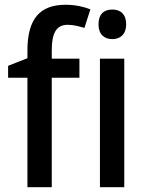

<svg xmlns="http://www.w3.org/2000/svg" viewBox="-20 -785 616 805"><path d="M313 -459V-539H197V-574C197 -648 217 -681 264 -681C289 -681 313 -674 334 -668L359 -746C330 -757 296 -765 255 -765C148 -765 95 -707 95 -573V-541L14 -509V-459H95V0H197V-459ZM451 -745C416 -745 393 -726 393 -683C393 -641 417 -621 451 -621C484 -621 509 -641 509 -683C509 -726 485 -745 451 -745ZM501 -539H399V0H501Z"/></svg>

Font: Noto Sans SemiCondensed Medium
Style: Regular
Weight: 500
Width: 4
Designer: Monotype Design Team
Foundry: Monotype Imaging Inc.
Version: Version 2.013